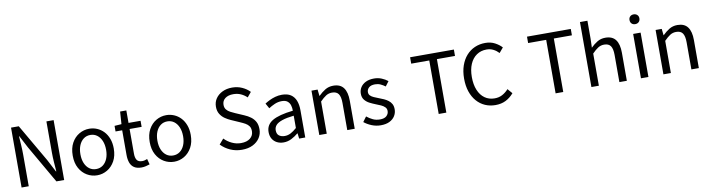

<svg xmlns="http://www.w3.org/2000/svg" viewBox="-29 -1549 8538 2316"><g transform="rotate(-10 4240.0 -391.5)"><path d="M100.6 0V-733.4H195.4L462.8 -271.5L541.9 -119.9H546.9Q542.3 -175.3 538.1 -235.1Q533.8 -295 533.8 -352.2V-733.4H622.1V0H526.7L260.4 -462.7L181.3 -613.5H176.9Q180.4 -558.2 184.4 -500.7Q188.3 -443.1 188.3 -384.9V0Z M1026.1 13.4Q959.6 13.4 902 -20.3Q844.4 -54 809.5 -117.6Q774.6 -181.2 774.6 -271Q774.6 -361.9 809.5 -425.7Q844.4 -489.4 902 -523.1Q959.6 -556.8 1026.1 -556.8Q1075.9 -556.8 1121.3 -537.7Q1166.7 -518.6 1201.8 -481.9Q1236.8 -445.3 1257 -392.1Q1277.3 -338.9 1277.3 -271Q1277.3 -181.2 1242.1 -117.6Q1206.8 -54 1149.7 -20.3Q1092.7 13.4 1026.1 13.4ZM1026.1 -62.9Q1073.2 -62.9 1108.7 -88.9Q1144.2 -114.9 1164 -161.8Q1183.7 -208.7 1183.7 -271Q1183.7 -333.8 1164 -380.8Q1144.2 -427.8 1108.7 -454.2Q1073.2 -480.5 1026.1 -480.5Q979.1 -480.5 943.6 -454.2Q908.1 -427.8 888.4 -380.8Q868.8 -333.8 868.8 -271Q868.8 -208.7 888.4 -161.8Q908.1 -114.9 943.6 -88.9Q979.1 -62.9 1026.1 -62.9Z M1569.5 13.4Q1511.9 13.4 1478 -9.3Q1444.2 -32 1429.8 -72.8Q1415.4 -113.5 1415.4 -167.7V-469H1334.1V-537.6L1419.7 -543.4L1430 -696.2H1506.2V-543.4H1653.6V-469H1506.2V-165.4Q1506.2 -116 1524.6 -88.5Q1542.9 -61 1590.4 -61Q1605 -61 1622.1 -65.4Q1639.1 -69.8 1651.5 -75.6L1669.8 -7Q1647.2 0.6 1621.2 7Q1595.2 13.4 1569.5 13.4Z M1969.1 13.4Q1902.6 13.4 1845 -20.3Q1787.4 -54 1752.5 -117.6Q1717.6 -181.2 1717.6 -271Q1717.6 -361.9 1752.5 -425.7Q1787.4 -489.4 1845 -523.1Q1902.6 -556.8 1969.1 -556.8Q2018.9 -556.8 2064.3 -537.7Q2109.7 -518.6 2144.8 -481.9Q2179.8 -445.3 2200 -392.1Q2220.3 -338.9 2220.3 -271Q2220.3 -181.2 2185.1 -117.6Q2149.8 -54 2092.7 -20.3Q2035.7 13.4 1969.1 13.4ZM1969.1 -62.9Q2016.2 -62.9 2051.7 -88.9Q2087.2 -114.9 2107 -161.8Q2126.7 -208.7 2126.7 -271Q2126.7 -333.8 2107 -380.8Q2087.2 -427.8 2051.7 -454.2Q2016.2 -480.5 1969.1 -480.5Q1922.1 -480.5 1886.6 -454.2Q1851.1 -427.8 1831.4 -380.8Q1811.8 -333.8 1811.8 -271Q1811.8 -208.7 1831.4 -161.8Q1851.1 -114.9 1886.6 -88.9Q1922.1 -62.9 1969.1 -62.9Z M2799.6 13.4Q2722.3 13.4 2656.7 -16Q2591.2 -45.5 2543.5 -95.4L2598.6 -159.3Q2638.2 -118 2691.3 -93Q2744.3 -68 2801.1 -68Q2873.7 -68 2914.3 -101.1Q2954.9 -134.1 2954.9 -187.3Q2954.9 -225.8 2938.5 -248.7Q2922.2 -271.7 2894.7 -287.3Q2867.2 -302.8 2832.2 -317.7L2727.4 -363.8Q2693.3 -378.5 2658.8 -401.9Q2624.3 -425.2 2601.3 -461.9Q2578.2 -498.5 2578.2 -551.9Q2578.2 -608.8 2608.2 -652.5Q2638.1 -696.2 2690.3 -721.3Q2742.4 -746.4 2809.2 -746.4Q2874.8 -746.4 2930.6 -721.3Q2986.4 -696.2 3024.4 -655.7L2975.6 -596.8Q2942.3 -628.5 2901.4 -646.9Q2860.5 -665.4 2809.2 -665.4Q2746.9 -665.4 2709.6 -636.6Q2672.4 -607.8 2672.4 -558.6Q2672.4 -523 2690.9 -500.2Q2709.3 -477.3 2737.4 -463Q2765.4 -448.6 2793.6 -436.2L2897.5 -391.3Q2940.5 -373.3 2974.7 -348Q3008.9 -322.8 3028.9 -286.1Q3048.8 -249.4 3048.8 -194.6Q3048.8 -136.9 3018.7 -89.7Q2988.5 -42.5 2932.6 -14.5Q2876.8 13.4 2799.6 13.4Z M3309.2 13.4Q3263.9 13.4 3228.1 -4.9Q3192.2 -23.2 3171.4 -57.9Q3150.6 -92.5 3150.6 -141.3Q3150.6 -230.1 3230.5 -277.5Q3310.3 -325 3483.7 -344.2Q3484.1 -379.4 3474.8 -410.5Q3465.5 -441.7 3441.2 -461.5Q3416.9 -481.3 3372 -481.3Q3324.6 -481.3 3283.1 -462.8Q3241.7 -444.3 3209 -422.7L3173.9 -486Q3199 -502.3 3231.8 -518.5Q3264.6 -534.7 3303.9 -545.7Q3343.1 -556.8 3386.5 -556.8Q3453.2 -556.8 3494.8 -529.1Q3536.3 -501.4 3555.7 -451.5Q3575.1 -401.6 3575.1 -334V0H3500.2L3492.5 -64.9H3488.7Q3450.6 -32.7 3405.3 -9.7Q3359.9 13.4 3309.2 13.4ZM3334.8 -60.6Q3374 -60.6 3409.3 -79Q3444.5 -97.4 3483.7 -132.4V-283.2Q3392.7 -273.1 3338.8 -254.3Q3285 -235.5 3262 -209.1Q3239.1 -182.6 3239.1 -147.4Q3239.1 -100.4 3266.9 -80.5Q3294.6 -60.6 3334.8 -60.6Z M3747.1 0V-543.4H3822L3830.7 -464.5H3833.1Q3871.8 -503.1 3915.3 -529.9Q3958.9 -556.8 4015.1 -556.8Q4100.8 -556.8 4141 -502.4Q4181.1 -448 4181.1 -344.1V0H4089.7V-332.4Q4089.7 -408.5 4065.5 -442.9Q4041.3 -477.4 3986.5 -477.4Q3944.9 -477.4 3912 -456.4Q3879.2 -435.5 3838.5 -394V0Z M4499.1 13.4Q4441.6 13.4 4388.3 -8.3Q4335 -30 4296.5 -61.7L4341.4 -122.7Q4376.7 -94.3 4415 -76.1Q4453.2 -57.8 4501.9 -57.8Q4555.8 -57.8 4582.4 -82.6Q4609.1 -107.5 4609.1 -143.1Q4609.1 -171.1 4590.7 -189.8Q4572.2 -208.5 4543.5 -221.7Q4514.7 -235 4484.5 -246Q4446.9 -260.6 4410.6 -279.1Q4374.4 -297.7 4350.5 -327.5Q4326.7 -357.2 4326.7 -403Q4326.7 -446.6 4349 -481.3Q4371.3 -516 4413.2 -536.4Q4455.1 -556.8 4513.8 -556.8Q4564.3 -556.8 4607.6 -538.8Q4650.9 -520.9 4682 -495.4L4638.4 -437.5Q4610.4 -458.3 4580.6 -471.9Q4550.8 -485.5 4514.9 -485.5Q4463.2 -485.5 4438.6 -462.2Q4414 -438.9 4414 -407.3Q4414 -381.8 4430.4 -365Q4446.7 -348.2 4473.8 -336.5Q4501 -324.7 4531.2 -313.1Q4561.2 -301.9 4590.5 -289Q4619.7 -276.1 4643.5 -257.9Q4667.4 -239.8 4681.9 -213.5Q4696.4 -187.2 4696.4 -148.2Q4696.4 -104.1 4673.7 -67.1Q4651 -30.1 4607.3 -8.4Q4563.7 13.4 4499.1 13.4Z M5209.6 0V-655.2H4988.4V-733.4H5524.7V-655.2H5303.2V0Z M5904.2 13.4Q5835.7 13.4 5777.5 -12.1Q5719.4 -37.7 5676.1 -87.1Q5632.8 -136.5 5608.9 -206.8Q5585.1 -277 5585.1 -366.2Q5585.1 -454.9 5609.6 -525.3Q5634.2 -595.6 5677.9 -645Q5721.6 -694.4 5781 -720.4Q5840.4 -746.4 5910.2 -746.4Q5977.1 -746.4 6028.2 -718.9Q6079.3 -691.5 6111.2 -656.1L6060.9 -596.4Q6032.3 -627.3 5995.2 -646.3Q5958.1 -665.4 5911.4 -665.4Q5842 -665.4 5789.8 -629.3Q5737.6 -593.3 5708.9 -526.9Q5680.3 -460.4 5680.3 -368.5Q5680.3 -276.2 5708.2 -208.8Q5736.1 -141.3 5787.3 -104.7Q5838.5 -68 5908.2 -68Q5960.5 -68 6001.8 -89.9Q6043.1 -111.7 6078.2 -150.7L6128.9 -92.3Q6085.6 -41.6 6030.8 -14.1Q5976 13.4 5904.2 13.4Z M6641.6 0V-655.2H6420.4V-733.4H6956.7V-655.2H6735.2V0Z M7080.1 0V-796H7171.5V-578.3L7168 -466.4Q7205.7 -503.9 7248.8 -530.3Q7291.9 -556.8 7348.1 -556.8Q7433.8 -556.8 7474 -502.4Q7514.1 -448 7514.1 -344.1V0H7422.7V-332.4Q7422.7 -408.5 7398.5 -442.9Q7374.3 -477.4 7319.5 -477.4Q7277.9 -477.4 7245 -456.4Q7212.2 -435.5 7171.5 -394V0Z M7687.1 0V-543.4H7778.5V0ZM7733.4 -655.3Q7706.1 -655.3 7689.5 -671.8Q7672.9 -688.2 7672.9 -716.2Q7672.9 -742.6 7689.5 -758.7Q7706.1 -774.9 7733.4 -774.9Q7759.7 -774.9 7776.9 -758.7Q7794 -742.6 7794 -716.2Q7794 -688.2 7776.9 -671.8Q7759.7 -655.3 7733.4 -655.3Z M7962.1 0V-543.4H8037L8045.7 -464.5H8048.1Q8086.8 -503.1 8130.3 -529.9Q8173.9 -556.8 8230.1 -556.8Q8315.8 -556.8 8356 -502.4Q8396.1 -448 8396.1 -344.1V0H8304.7V-332.4Q8304.7 -408.5 8280.5 -442.9Q8256.3 -477.4 8201.5 -477.4Q8159.9 -477.4 8127 -456.4Q8094.2 -435.5 8053.5 -394V0Z"/></g></svg>

Font: Noto Sans TC Thin
Style: Regular
Weight: 100
Designer: Ryoko NISHIZUKA 西塚涼子 (kana, bopomofo & ideographs); Paul D. Hunt (Latin, Greek & Cyrillic); Sandoll Communications 산돌커뮤니
Foundry: Adobe
Version: Version 2.004-H2;hotconv 1.0.118;makeotfexe 2.5.65603